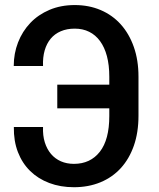

<svg xmlns="http://www.w3.org/2000/svg" viewBox="-20 -742 640 771"><path d="M152.8 -231.9Q151.4 -197.8 159.9 -170.4Q168.5 -143.1 184.8 -123.8Q201.2 -104.5 224.6 -94.2Q248 -84 276.9 -84Q342.8 -84 380.9 -132.6Q418.9 -181.2 418.9 -275.9V-307.1H210V-401.9H418.9V-434.1Q418.9 -480.5 409.4 -516.4Q399.9 -552.2 381.8 -576.9Q363.8 -601.6 338.1 -614.3Q312.5 -627 280.3 -627Q248.5 -627 224.1 -616.5Q199.7 -606 183.6 -586.7Q167.5 -567.4 159.4 -539.6Q151.4 -511.7 152.8 -477.1H35.2Q35.2 -527.3 52.5 -571.8Q69.8 -616.2 101.6 -649.7Q133.3 -683.1 178.7 -702.4Q224.1 -721.7 280.3 -721.7Q336.9 -721.7 384 -701.7Q431.2 -681.6 464.8 -644.3Q498.5 -606.9 517.3 -553.7Q536.1 -500.5 536.1 -434.1V-276.9Q536.1 -210.4 517.6 -157.2Q499 -104 465.1 -66.9Q431.2 -29.8 383.3 -10Q335.4 9.8 276.9 9.8Q222.7 9.8 178 -7.1Q133.3 -23.9 101.3 -55.2Q69.3 -86.4 52 -131.1Q34.7 -175.8 35.6 -231.9Z"/></svg>

Font: Roboto Mono
Style: Regular
Weight: 500
Designer: Google
Version: Version 2.000986; 2015; ttfautohint (v1.3)